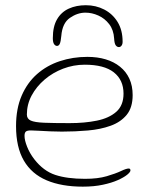

<svg xmlns="http://www.w3.org/2000/svg" viewBox="-20 -688 578 736"><path d="M297.5 27.5Q216 27.5 158.8 3.2Q101.5 -21 71.5 -72.2Q41.5 -123.5 41.5 -204.5Q41.5 -271.5 63 -321.2Q84.5 -371 122 -404Q159.5 -437 209.2 -453.5Q259 -470 315 -470Q353.5 -470 385.2 -460.5Q417 -451 440.2 -432.2Q463.5 -413.5 476 -386.2Q488.5 -359 488.5 -323.5Q488.5 -276 465.8 -248Q443 -220 404.2 -206Q365.5 -192 317 -187.8Q268.5 -183.5 217 -183.5Q198 -183.5 173.2 -184.5Q148.5 -185.5 127.5 -186.8Q106.5 -188 98.5 -188Q84 -188 79 -183.5Q74 -179 74 -167Q74 -150.5 83.8 -125.8Q93.5 -101 111.5 -77.5Q146.5 -32.5 192 -17.5Q237.5 -2.5 306 -2.5Q355 -2.5 389 -12.5Q423 -22.5 443.5 -32.2Q464 -42 473 -42Q477 -42 478.5 -40.2Q480 -38.5 480 -34.5Q480 -28.5 467.5 -18.2Q455 -8 431.5 2.5Q408 13 374.2 20.2Q340.5 27.5 297.5 27.5ZM246.5 -216Q304.5 -216 351.2 -225.5Q398 -235 425.8 -259.5Q453.5 -284 453.5 -329Q453.5 -381.5 416.2 -410.8Q379 -440 305 -440Q262 -440 222 -424.8Q182 -409.5 150.8 -382.8Q119.5 -356 101.2 -321.8Q83 -287.5 83 -249Q83 -232.5 98 -225.8Q113 -219 148.8 -217.5Q184.5 -216 246.5 -216ZM198.5 -512Q192 -512 187.2 -519Q182.5 -526 182.5 -541.5Q182.5 -586.5 198.8 -614.2Q215 -642 243.8 -655Q272.5 -668 309 -668Q347.5 -668 379.5 -651.5Q411.5 -635 430.8 -603.8Q450 -572.5 450 -528Q450 -518.5 445.8 -513Q441.5 -507.5 436 -507.5Q428.5 -507.5 423.5 -514.5Q418.5 -521.5 417.5 -540.5Q415.5 -573.5 398.5 -595.5Q381.5 -617.5 357 -628.5Q332.5 -639.5 307.5 -639.5Q277 -639.5 248 -619.5Q219 -599.5 215 -550.5Q213 -528.5 209.2 -520.2Q205.5 -512 198.5 -512Z"/></svg>

Font: Gluten Thin
Style: Regular
Weight: 100
Designer: Tyler Finck
Foundry: Etcetera Type Company
Version: Version 1.300